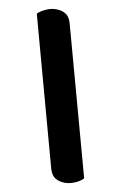

<svg xmlns="http://www.w3.org/2000/svg" viewBox="-84 -718 523 824"><g transform="rotate(10 178.0 -305.5)"><path d="M337 25Q324 39 301.5 48.5Q279 58 259 58Q234 58 216.5 47.5Q199 37 191 10L14 -636Q28 -650 50 -659.5Q72 -669 93 -669Q117 -669 134.5 -658.5Q152 -648 160 -620Z"/></g></svg>

Font: Baloo Da 2
Style: Bold
Weight: 700
Designer: Noopur Datye, Sulekha Rajkumar and Ek Type
Foundry: Ek Type
Version: Version 1.640;hotconv 1.0.111;makeotfexe 2.5.65597; ttfautoh